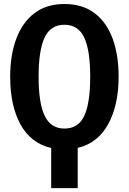

<svg xmlns="http://www.w3.org/2000/svg" viewBox="-20 -745 655 977"><path d="M240.5 212.3V8.2Q137.4 -15.9 84.6 -111.3Q31.8 -206.7 31.8 -354.4Q31.8 -465.1 63.1 -548.5Q94.4 -631.8 155.6 -678.2Q216.9 -724.6 307.7 -724.6Q398.5 -724.6 459.7 -679.2Q521 -633.8 552.3 -550.8Q583.6 -467.7 583.6 -354.9Q583.6 -210.3 530.8 -113.6Q477.9 -16.9 375.4 7.7V212.3ZM439 -354.9Q439 -489.2 408.5 -554.1Q377.9 -619 307.7 -619Q237.4 -619 206.9 -553.8Q176.4 -488.7 176.4 -354.4Q176.4 -219.5 207.7 -155.1Q239 -90.8 307.7 -90.8Q379 -90.8 409 -155.9Q439 -221 439 -354.9Z"/></svg>

Font: Fira Code SemiBold
Style: Regular
Weight: 600
Designer: Carrois Corporate, Edenspiekermann AG, Nikita Prokopov
Foundry: Carrois Corporate, Edenspiekermann AG, Nikita Prokopov
Version: Version 6.002